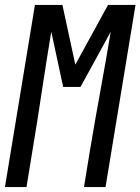

<svg xmlns="http://www.w3.org/2000/svg" viewBox="-29 -755 567 775"><path d="M-9 0 112 -735H223L275 -494L407 -735H518L397 0H310L334 -147Q354 -267 376 -387Q398 -507 418 -627L296 -404H226L178 -627Q158 -507 140 -387Q122 -267 102 -147L78 0Z"/></svg>

Font: Iosevka Term Curly Medium
Style: Italic
Weight: 500
Italic angle: -9°
Designer: Belleve Invis
Foundry: Belleve Invis
Version: Version 32.3.0